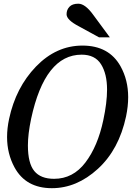

<svg xmlns="http://www.w3.org/2000/svg" viewBox="-20 -988 736 1021"><path d="M255.9 12.7Q117.2 12.7 57.1 -98.1Q17.6 -170.9 17.6 -259.3Q17.6 -305.2 28.3 -355.5Q64 -522.9 171.6 -634.3Q279.3 -745.6 418.5 -745.6Q559.6 -745.6 621.1 -635.3Q661.6 -562.5 661.6 -471.2Q661.6 -422.9 650.4 -369.1Q612.8 -192.9 500.5 -90.1Q388.2 12.7 255.9 12.7ZM267.6 -37.1Q368.2 -37.1 434.1 -123.8Q500 -210.4 529.3 -349.1Q549.3 -442.4 549.3 -511.7Q549.3 -595.2 517.3 -646.2Q485.4 -697.3 414.1 -697.3Q218.8 -697.3 145.5 -356.4Q128.4 -274.9 128.4 -214.8Q128.4 -119.6 162.4 -78.4Q196.3 -37.1 267.6 -37.1ZM564 -789.6H506.3L398.4 -848.6Q334 -882.3 334 -912.1Q334 -936 349.4 -952.1Q364.7 -968.3 396.5 -968.3Q433.1 -968.3 476.1 -908.7Z"/></svg>

Font: Munson
Style: Italic
Weight: 400
Italic angle: -12°
Designer: Paul James MIller
Foundry: High-Logic / Made with FontCreator
Version: Version 2.10;May 5, 2019;FontCreator 11.5.0.2430 64-bit